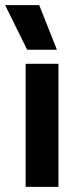

<svg xmlns="http://www.w3.org/2000/svg" viewBox="-40 -729 308 749"><path d="M-20 -709H113L182 -535H66ZM60 -480H188V0H60Z"/></svg>

Font: Prompt Medium
Style: Regular
Weight: 500
Designer: Katatrad Team
Foundry: CadsonDemak
Version: Version 1.000